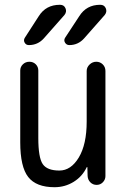

<svg xmlns="http://www.w3.org/2000/svg" viewBox="-20 -780 540 810"><path d="M402.3 -759.8H403.3Q419.9 -759.8 426.3 -745.1Q432.6 -730.5 421.9 -716.8L335 -618.2Q309.6 -589.8 272.5 -589.8Q260.7 -589.8 254.4 -600.1Q248 -610.4 254.9 -621.1L314.5 -711.9Q344.7 -759.8 402.3 -759.8ZM233.4 -759.8Q250 -759.8 256.3 -745.1Q262.7 -730.5 252 -716.8L165 -618.2Q139.6 -589.8 101.6 -589.8Q89.8 -589.8 84 -600.1Q78.1 -610.4 85 -621.1L143.6 -711.9Q173.8 -759.8 232.4 -759.8ZM210 9.8Q132.8 9.8 99.1 -33.2Q65.4 -76.2 65.4 -179.7V-482.4Q65.4 -498 76.7 -508.8Q87.9 -519.5 104 -519.5Q120.1 -519.5 130.9 -508.8Q141.6 -498 141.6 -482.4V-198.2Q141.6 -115.2 160.2 -87.9Q178.7 -60.5 230.5 -60.5Q279.3 -60.5 312.5 -115.7Q345.7 -170.9 345.7 -267.6V-480.5Q345.7 -496.1 357.9 -507.8Q370.1 -519.5 386.2 -519.5Q402.3 -519.5 413.6 -508.3Q424.8 -497.1 424.8 -480.5V-37.1Q424.8 -22.5 414.1 -11.2Q403.3 0 387.7 0Q372.1 0 361.3 -10.7Q350.6 -21.5 349.6 -37.1L348.6 -74.2Q348.6 -75.2 347.7 -75.2Q345.7 -75.2 345.7 -74.2Q327.1 -35.2 290.5 -12.7Q253.9 9.8 210 9.8Z"/></svg>

Font: Rounded Mgen+ 2m regular
Style: Regular
Weight: 400
Designer: [Source Han Sans]
Ryoko NISHIZUKA  (kana & ideographs); Paul D. Hunt (Latin, Greek & Cyrillic); Wenlong ZHANG  (bopomofo
Version: Version 1.059.20150602